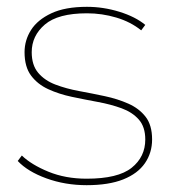

<svg xmlns="http://www.w3.org/2000/svg" viewBox="-20 -540 503 563"><path d="M234 3Q171 3 116 -17Q61 -37 32 -68L44 -84Q72 -57 122 -36.5Q172 -16 234 -16Q326 -16 366 -48Q406 -80 406 -131Q406 -168 387 -189.5Q368 -211 336.5 -222.5Q305 -234 267 -241Q229 -248 191 -256Q153 -264 121.5 -278.5Q90 -293 71 -318.5Q52 -344 52 -387Q52 -422 71 -452Q90 -482 130.5 -501Q171 -520 235 -520Q283 -520 330 -505.5Q377 -491 406 -467L394 -451Q363 -476 321 -488.5Q279 -501 235 -501Q150 -501 111.5 -468Q73 -435 73 -387Q73 -349 92 -326.5Q111 -304 142.5 -292Q174 -280 212 -273Q250 -266 287.5 -258Q325 -250 356.5 -236Q388 -222 407 -197.5Q426 -173 426 -131Q426 -92 405 -61.5Q384 -31 341.5 -14Q299 3 234 3Z"/></svg>

Font: Montserrat Thin Thin
Style: Regular
Weight: 250
Version: Version 9.000